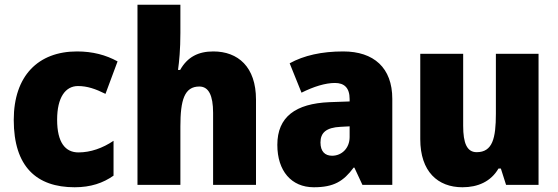

<svg xmlns="http://www.w3.org/2000/svg" viewBox="-20 -780 2352 810"><path d="M295 10C363 10 415 -8 459 -39V-186C413 -155 362 -137 311 -137C256 -137 221 -178 221 -275C221 -369 256 -417 309 -417C348 -417 383 -405 425 -384L476 -521C427 -548 371 -563 305 -563C141 -563 38 -460 38 -274C38 -77 134 10 295 10Z M741 -641V-760H560V0H741V-247C741 -358 758 -415 821 -415C860 -415 879 -378 879 -304V0H1060V-360C1060 -498 984 -563 880 -563C817 -563 771 -540 740 -485H731C736 -520 741 -572 741 -641Z M1428 -563C1337 -563 1262 -546 1202 -513L1252 -389C1304 -415 1353 -430 1393 -430C1432 -430 1455 -410 1455 -362V-352L1370 -349C1227 -343 1150 -287 1150 -169C1150 -59 1209 10 1304 10C1388 10 1429 -15 1472 -73H1475L1509 0H1635V-363C1635 -494 1557 -563 1428 -563ZM1417 -245 1455 -247V-202C1455 -155 1422 -123 1381 -123C1351 -123 1332 -141 1332 -179C1332 -220 1356 -242 1417 -245Z M2252 -553H2072V-300C2072 -197 2058 -138 1991 -138C1950 -138 1934 -176 1934 -249V-553H1753V-193C1753 -56 1827 10 1931 10C1996 10 2051 -14 2083 -69H2093L2115 0H2252Z"/></svg>

Font: Noto Sans Thai SemCond Blk
Style: Regular
Weight: 900
Width: 4
Designer: Monotype Design Team
Foundry: Monotype Imaging Inc.
Version: Version 2.002